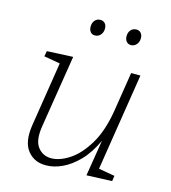

<svg xmlns="http://www.w3.org/2000/svg" viewBox="-110 -822 819 919"><g transform="rotate(15 299.5 -363.0)"><path d="M204 7Q145 9 110.5 -34Q76 -77 90 -164L140 -481L60 -495L65 -522L194 -528L137 -171Q125 -98 150 -65Q175 -32 217 -32Q259 -32 307 -63.5Q355 -95 394.5 -160.5Q434 -226 451 -329L482 -525H528L452 -43L532 -29L528 -2L402 3L431 -176Q401 -111 362 -71Q323 -31 282 -12Q241 7 204 7ZM267 -654Q253 -654 245 -664Q237 -674 237 -690Q237 -709 247.5 -721Q258 -733 275 -733Q289 -733 297.5 -723.5Q306 -714 306 -698Q306 -679 295 -666.5Q284 -654 267 -654ZM446 -654Q432 -654 423.5 -664Q415 -674 415 -690Q415 -709 425.5 -721Q436 -733 453 -733Q467 -733 475.5 -723.5Q484 -714 484 -698Q484 -679 473 -666.5Q462 -654 446 -654Z"/></g></svg>

Font: Bitter Light
Style: Italic
Weight: 300
Italic angle: -9°
Designer: Sol Matas, and Bitter project Authors
Foundry: Sol Matas
Version: Version 2.001